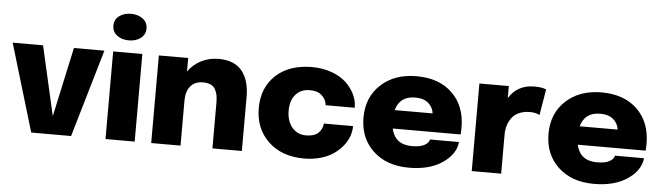

<svg xmlns="http://www.w3.org/2000/svg" viewBox="-48 -957 3997 1159"><g transform="rotate(5 1950.5 -377.5)"><path d="M563.5 -530.8 408.2 0H166.5L7.8 -530.8H191.9L287.6 -109.9L378.9 -530.8Z M604.5 -686Q604.5 -723.6 633.3 -745.1Q662.1 -766.6 704.6 -766.6Q747.1 -766.6 776.1 -744.9Q805.2 -723.1 805.2 -686Q805.2 -648.9 776.1 -627.2Q747.1 -605.5 704.6 -605.5Q662.1 -605.5 633.3 -627.2Q604.5 -648.9 604.5 -686ZM616.7 0V-530.8H793.5V0Z M893.6 0V-530.8H1071.3V-448.7Q1102.1 -492.7 1149.9 -517.1Q1197.8 -541.5 1255.4 -541.5Q1351.1 -541.5 1397 -484.9Q1442.9 -428.2 1442.9 -329.1V0H1264.6V-276.9Q1264.6 -301.8 1261.2 -320.6Q1257.8 -339.4 1248.5 -356.7Q1239.3 -374 1220.5 -383.1Q1201.7 -392.1 1173.8 -392.1Q1124 -392.1 1097.7 -360.1Q1071.3 -328.1 1071.3 -272V0Z M1821.3 12.7Q1685.1 12.7 1603.5 -65.2Q1522 -143.1 1522 -267.6Q1522 -391.6 1603 -466.6Q1684.1 -541.5 1821.3 -541.5Q1886.7 -541.5 1940.9 -521.7Q1995.1 -502 2028.6 -470.2Q2062 -438.5 2080.3 -400.6Q2098.6 -362.8 2098.6 -324.2V-319.3H1922.4Q1922.4 -324.7 1920.9 -330.6Q1914.1 -360.4 1889.6 -380.9Q1865.2 -401.4 1819.8 -401.4Q1767.1 -401.4 1735.1 -366Q1703.1 -330.6 1703.1 -267.6Q1703.1 -204.1 1735.6 -165.8Q1768.1 -127.4 1819.8 -127.4Q1868.7 -127.4 1893.3 -149.4Q1918 -171.4 1921.9 -208H2098.6Q2098.6 -177.2 2087.6 -146.2Q2076.7 -115.2 2053.5 -86.7Q2030.3 -58.1 1998 -35.9Q1965.8 -13.7 1919.9 -0.5Q1874 12.7 1821.3 12.7Z M2744.1 -168Q2736.8 -94.2 2658.9 -40.8Q2581.1 12.7 2455.1 12.7Q2319.8 12.7 2238.3 -64.2Q2156.7 -141.1 2156.7 -264.6Q2156.7 -389.2 2239.3 -465.3Q2321.8 -541.5 2455.1 -541.5Q2591.8 -541.5 2671.6 -464.1Q2751.5 -386.7 2751.5 -256.3Q2751.5 -230 2749.5 -214.4H2338.4Q2359.9 -118.7 2462.4 -118.7Q2513.2 -118.7 2539.3 -133.5Q2565.4 -148.4 2567.9 -168ZM2457.5 -412.6Q2364.7 -412.6 2340.3 -326.2H2570.3Q2566.4 -361.8 2538.1 -387.2Q2509.8 -412.6 2457.5 -412.6Z M2835.9 0V-530.8H3014.2V-458Q3065.9 -541.5 3168.9 -541.5Q3216.8 -541.5 3240.2 -529.8L3213.9 -372.6Q3191.4 -385.7 3155.3 -385.7Q3117.2 -385.7 3088.9 -372.8Q3060.5 -359.9 3044.9 -337.9Q3029.3 -315.9 3021.7 -290.8Q3014.2 -265.6 3014.2 -237.3V0Z M3865.2 -168Q3857.9 -94.2 3780 -40.8Q3702.1 12.7 3576.2 12.7Q3440.9 12.7 3359.4 -64.2Q3277.8 -141.1 3277.8 -264.6Q3277.8 -389.2 3360.4 -465.3Q3442.9 -541.5 3576.2 -541.5Q3712.9 -541.5 3792.7 -464.1Q3872.6 -386.7 3872.6 -256.3Q3872.6 -230 3870.6 -214.4H3459.5Q3481 -118.7 3583.5 -118.7Q3634.3 -118.7 3660.4 -133.5Q3686.5 -148.4 3689 -168ZM3578.6 -412.6Q3485.8 -412.6 3461.4 -326.2H3691.4Q3687.5 -361.8 3659.2 -387.2Q3630.9 -412.6 3578.6 -412.6Z"/></g></svg>

Font: Epilogue ExtraBold
Style: Regular
Weight: 800
Designer: Tyler Finck
Foundry: Etcetera Type Co
Version: Version 2.112